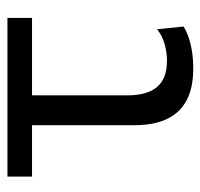

<svg xmlns="http://www.w3.org/2000/svg" viewBox="-32 -504 547 524"><g transform="rotate(-90 242.0 -242.5)"><path d="M315.8 10.9Q264.9 10.9 230.6 -6.7Q196.4 -24.4 179.1 -60.1Q161.8 -95.9 161.8 -150.5Q161.8 -194 161.8 -236.6Q161.8 -279.2 161.8 -320Q161.8 -360.7 161.8 -398.9Q161.8 -437 161.8 -471.8H243.3Q243.3 -395.9 243.3 -320.3Q243.3 -244.7 243.3 -168.7Q243.3 -114.8 266.2 -87.8Q289.1 -60.8 338.2 -60.8Q359.9 -60.8 383.1 -67.2Q406.2 -73.7 423.6 -87.8L431.1 -15.6Q420 -8.2 402.7 -2.2Q385.4 3.9 363.5 7.4Q341.7 10.9 315.8 10.9ZM21.6 -429.1V-496.2H454.5V-429.1Q397.3 -429.1 339.4 -429.1Q281.5 -429.1 227 -429.1H174.6Z"/></g></svg>

Font: Commissioner Thin
Style: Regular
Weight: 100
Designer: Kostas Bartsokas
Foundry: Kostas Bartsokas
Version: Version 1.001;gftools[0.9.23]